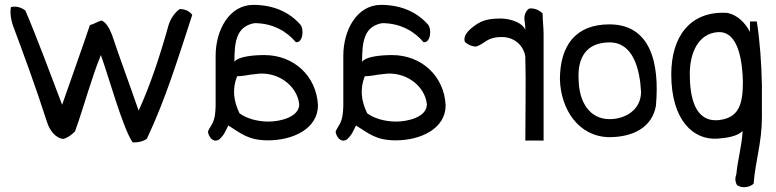

<svg xmlns="http://www.w3.org/2000/svg" viewBox="-20 -565 3183 788"><path d="M769 -504C712 -330 661 -161 583 4C571 14 547 21 524 19C483 -42 426 -251 394 -339C354 -241 329 -141 288 -26C273 -10 257 0 241 5C209 4 183 -31 173 -64C122 -222 76 -345 34 -458C23 -489 21 -517 25 -536C49 -542 71 -532 84 -522C134 -405 183 -271 235 -135C270 -236 314 -358 349 -462C368 -467 377 -475 397 -481C415 -473 429 -450 440 -421C467 -339 517 -204 549 -111C596 -213 637 -337 671 -459C679 -487 697 -514 718 -528C741 -528 760 -517 769 -504Z M1285 -133C1285 -37 1183 11 1080 11C998 11 969 -18 917 -50C905 -27 902 -13 880 7C849 27 831 -18 834 -27C850 -60 863 -61 865 -130V-336C865 -442 921 -545 1020 -545C1105 -545 1169 -513 1211 -466C1230 -447 1223 -387 1194 -392C1159 -434 1102 -470 1024 -470C951 -456 942 -397 942 -311C957 -334 1024 -339 1065 -339C1186 -339 1279 -253 1285 -133ZM1208 -137C1200 -215 1117 -275 1029 -261C1002 -259 978 -252 953 -252C932 -198 939 -150 963 -100C991 -79 1036 -66 1082 -66C1129 -66 1208 -84 1208 -137Z M1809 -133C1809 -37 1707 11 1604 11C1522 11 1493 -18 1441 -50C1429 -27 1426 -13 1404 7C1373 27 1355 -18 1358 -27C1374 -60 1387 -61 1389 -130V-336C1389 -442 1445 -545 1544 -545C1629 -545 1693 -513 1735 -466C1754 -447 1747 -387 1718 -392C1683 -434 1626 -470 1548 -470C1475 -456 1466 -397 1466 -311C1481 -334 1548 -339 1589 -339C1710 -339 1803 -253 1809 -133ZM1732 -137C1724 -215 1641 -275 1553 -261C1526 -259 1502 -252 1477 -252C1456 -198 1463 -150 1487 -100C1515 -79 1560 -66 1606 -66C1653 -66 1732 -84 1732 -137Z M2211 12C2185 11 2162 12 2136 12C2136 -103 2139 -220 2136 -332C2130 -376 2093 -413 2040 -413C1978 -413 1972 -387 1935 -374C1917 -374 1901 -381 1888 -393C1880 -414 1898 -435 1912 -447C1951 -481 1980 -489 2038 -489C2085 -487 2127 -468 2136 -442C2136 -454 2135 -467 2133 -480C2129 -502 2139 -522 2152 -530C2175 -533 2196 -521 2207 -510C2207 -480 2211 -452 2211 -425Z M2672 -131C2657 -44 2581 -2 2479 -2C2353 -5 2282 -117 2278 -238C2278 -379 2343 -465 2481 -465C2649 -465 2688 -308 2672 -131ZM2611 -188C2606 -279 2580 -391 2482 -391C2388 -391 2348 -330 2355 -234C2357 -149 2398 -76 2482 -76C2546 -76 2611 -114 2611 -188Z M3107 -84C3107 21 3080 95 3073 189C3057 204 3026 209 3005 195C2997 181 2996 166 3002 151C3007 93 3024 38 3028 -27C3005 -6 2967 1 2925 4C2826 11 2735 -71 2735 -260C2735 -413 2811 -522 2966 -512C3007 -503 3038 -472 3058 -434V-477H3086C3099 -395 3105 -307 3107 -215ZM3029 -230C3027 -304 3014 -440 2925 -433C2846 -427 2811 -348 2811 -262C2811 -170 2830 -63 2929 -72C3013 -81 3029 -137 3029 -230Z"/></svg>

Font: Snowfall
Style: Rev
Weight: 400
Designer: Jasper
Foundry: Cannot Into Space Fonts
Version: Version 0.9